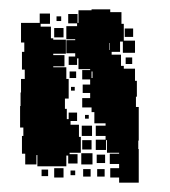

<svg xmlns="http://www.w3.org/2000/svg" viewBox="-20 -611 363 411"><path d="M271 -404V-382H277V-310H276V-292H277V-220H235V-231H216V-251H235V-260H215V-282H235V-284H209V-311H207V-290H185V-312H206V-320H185V-342H206V-347H182V-371H176V-381H156V-401H173V-412H157V-430H173V-441H156V-461H173V-463H148V-486H145V-472H127V-490H141V-497H122V-525H141V-527H122V-555H145V-561H126V-581H146V-562H148V-589H176V-591H216V-585H240V-560H245V-524H269V-498H243V-522H237V-500H219V-494H239V-470H245V-464H269V-438H273V-404ZM131 -344H149V-318H153V-284H129V-281H146V-261H126V-278H122V-255H60V-279H58V-259H34V-282H27V-320H30V-338H23V-384H24V-413H25V-442H33V-462H27V-500H32V-520H25V-562H65V-582H87V-560H67V-554H89V-529H94V-526H121V-496H94V-493H118V-469H94V-467H122V-442H127V-400H119V-378H123V-356H127V-370H145V-352H131ZM101 -576H111V-566H101ZM96 -551H116V-531H96ZM247 -550H265V-532H247ZM215 -519H214V-504H215ZM263 -488V-474H249V-488ZM129 -458H143V-444H129ZM176 -444H178V-458H176ZM140 -425V-417H132V-425ZM162 -357V-365H170V-357ZM177 -320H155V-342H177ZM176 -311V-291H156V-311ZM178 -259H154V-283H178ZM205 -262H187V-280H205ZM116 -231H96V-251H116ZM174 -233H158V-249H174ZM204 -233H188V-249H204ZM83 -234H69V-248H83ZM141 -236H131V-246H141Z"/></svg>

Font: Rubik-Storm
Style: Regular
Weight: 400
Designer: NaN (generative design), Hubert & Fischer (Rubik source font outlines)
Foundry: NaN, Hubert & Fischer
Version: Version 1.000